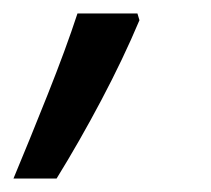

<svg xmlns="http://www.w3.org/2000/svg" viewBox="-64 -134 313 285"><path d="M-44 131H20Q54 76 86.5 14.5Q119 -47 143 -104L140 -114H51Q34 -62 6.5 7Q-21 76 -44 131Z"/></svg>

Font: Noto Sans UI SemiCondensed
Style: Italic
Weight: 400
Width: 4
Italic angle: -12°
Designer: Monotype Design Team
Foundry: Monotype Imaging Inc.
Version: Version 1.901